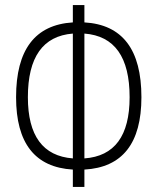

<svg xmlns="http://www.w3.org/2000/svg" viewBox="-20 -733 626 763"><path d="M269.5 9.8V-59.1Q43.9 -72.3 43.9 -346.7Q43.9 -629.9 269.5 -644V-712.9H315.4V-644Q542 -630.9 542 -346.7Q542 -71.8 315.4 -59.1V9.8ZM315.4 -599.6V-103.5Q495.1 -116.2 495.1 -346.7Q495.1 -585.9 315.4 -599.6ZM269.5 -103.5V-599.6Q90.8 -585.4 90.8 -346.7Q90.8 -117.2 269.5 -103.5Z"/></svg>

Font: Cascadia Code ExtraLight
Style: Regular
Weight: 200
Monospace: yes
Designer: Aaron Bell
Foundry: Saja Typeworks
Version: Version 2407.024; ttfautohint (v1.8.4)